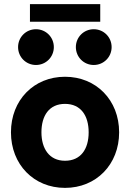

<svg xmlns="http://www.w3.org/2000/svg" viewBox="-20 -890 625 923"><path d="M124 -785.6H461.9V-870.1H124ZM344.7 -663.6C344.7 -615.7 382.8 -577.6 430.7 -577.6C478.5 -577.6 516.6 -615.7 516.6 -663.6C516.6 -711.4 478.5 -749.5 430.7 -749.5C382.8 -749.5 344.7 -711.4 344.7 -663.6ZM66.9 -663.6C66.9 -615.7 105 -577.6 152.8 -577.6C200.7 -577.6 238.8 -615.7 238.8 -663.6C238.8 -711.4 200.7 -749.5 152.8 -749.5C105 -749.5 66.9 -711.4 66.9 -663.6ZM32.7 -253.9C32.7 -99.1 142.6 13.2 292.5 13.2C442.4 13.2 552.7 -99.1 552.7 -253.9C552.7 -408.7 442.4 -521 292.5 -521C142.6 -521 32.7 -408.7 32.7 -253.9ZM179.2 -253.9C179.2 -334.5 216.8 -390.6 292.5 -390.6C368.2 -390.6 406.2 -334.5 406.2 -253.9C406.2 -173.3 368.2 -117.2 292.5 -117.2C216.8 -117.2 179.2 -175.8 179.2 -253.9Z"/></svg>

Font: Giphurs ExtraBold
Style: Regular
Weight: 800
Version: Version 1.000